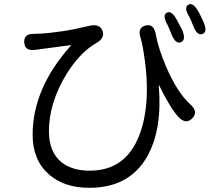

<svg xmlns="http://www.w3.org/2000/svg" viewBox="-20 -832 1040 918"><path d="M407 66Q286 66 213 1Q136 -67 136 -188Q136 -409 318 -613Q321 -617 316 -616L151 -594Q99 -586 96 -628Q93 -670 139 -670Q144 -670 169 -671Q214 -673 288 -684Q313 -688 338 -693L409 -709Q458 -719 470 -685Q483 -650 440 -626Q362 -581 298 -478Q214 -340 214 -205Q214 -106 273 -57Q324 -16 409 -16Q580 -16 645 -183Q709 -345 663 -604Q659 -628 652 -651Q636 -700 676 -710Q716 -720 725 -667Q736 -604 773 -516Q828 -388 890 -333Q930 -297 899 -266Q869 -235 833 -273Q794 -315 741 -424Q739 -428 739 -423Q757 -216 685 -86Q600 66 407 66ZM845 -630Q819 -620 800 -668Q784 -708 781 -713Q755 -758 777 -771Q800 -784 825 -738Q849 -693 851 -689Q871 -641 845 -630ZM949 -670Q923 -659 904 -708Q889 -746 885 -752Q858 -796 880 -809Q902 -823 928 -778Q936 -765 952 -729Q974 -681 949 -670Z"/></svg>

Font: Resource Han Rounded KR
Style: Regular
Weight: 400
Designer: Cyano Hao (round all glyphs); Ryoko NISHIZUKA 西塚涼子 (kana, bopomofo & ideographs); Paul D. Hunt (Latin, Greek & Cyrillic)
Foundry: Cyano Hao
Version: 0.990